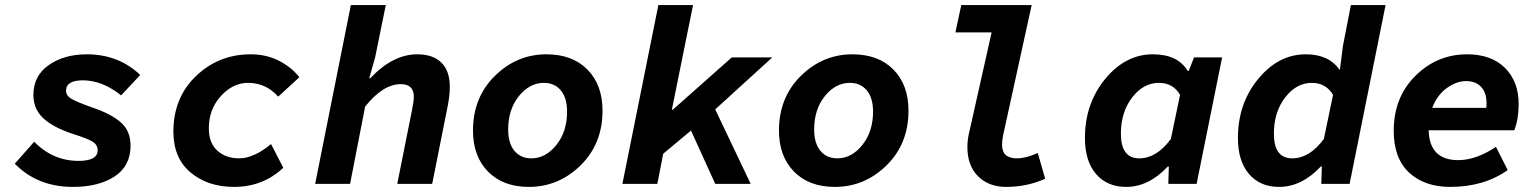

<svg xmlns="http://www.w3.org/2000/svg" viewBox="-20 -721 6040 753"><path d="M266 12Q127 12 38 -79L114 -165Q188 -90 288 -90Q363 -90 363 -132Q363 -153 343 -165.5Q323 -178 265 -196Q187 -222 149 -258Q111 -294 111 -349Q111 -424 171.5 -466Q232 -508 320 -508Q445 -508 530 -427L455 -347Q381 -406 305 -406Q239 -406 239 -365Q239 -346 260 -333.5Q281 -321 343 -299Q417 -274 454.5 -240.5Q492 -207 492 -150Q492 -70 429.5 -29Q367 12 266 12Z M898 12Q795 12 727.5 -44.5Q660 -101 660 -205Q660 -338 749 -423Q838 -508 963 -508Q1025 -508 1074.5 -482.5Q1124 -457 1154 -418L1071 -342Q1023 -396 953 -396Q893 -396 846 -344Q799 -292 799 -218Q799 -160 832.5 -130Q866 -100 918 -100Q975 -100 1043 -156L1091 -63Q1011 12 898 12Z M1216 0 1356 -701H1493L1451 -495L1428 -414H1432Q1521 -508 1616 -508Q1678 -508 1711 -475.5Q1744 -443 1744 -381Q1744 -346 1736 -306L1675 0H1538L1596 -290Q1603 -325 1603 -341Q1603 -391 1552 -391Q1482 -391 1412 -303L1353 0Z M2054 12Q1953 12 1894 -48Q1835 -108 1835 -209Q1835 -339 1921 -423.5Q2007 -508 2123 -508Q2225 -508 2284 -448Q2343 -388 2343 -287Q2343 -157 2257 -72.5Q2171 12 2054 12ZM2064 -100Q2120 -100 2162 -152.5Q2204 -205 2204 -283Q2204 -337 2179.5 -366.5Q2155 -396 2113 -396Q2057 -396 2015 -344Q1973 -292 1973 -213Q1973 -159 1997.5 -129.5Q2022 -100 2064 -100Z M2421 0 2562 -701H2698L2615 -291H2619L2850 -496H3009L2785 -292L2924 0H2785L2690 -209L2581 -118L2558 0Z M3254 12Q3153 12 3094 -48Q3035 -108 3035 -209Q3035 -339 3121 -423.5Q3207 -508 3323 -508Q3425 -508 3484 -448Q3543 -388 3543 -287Q3543 -157 3457 -72.5Q3371 12 3254 12ZM3264 -100Q3320 -100 3362 -152.5Q3404 -205 3404 -283Q3404 -337 3379.5 -366.5Q3355 -396 3313 -396Q3257 -396 3215 -344Q3173 -292 3173 -213Q3173 -159 3197.5 -129.5Q3222 -100 3264 -100Z M3926 12Q3858 12 3816 -29.5Q3774 -71 3774 -144Q3774 -175 3782 -206L3869 -594H3727L3750 -701H4026L3914 -190Q3910 -170 3910 -153Q3910 -100 3968 -100Q4004 -100 4050 -121L4079 -20Q4008 12 3926 12Z M4397 12Q4322 12 4278.5 -38.5Q4235 -89 4235 -180Q4235 -315 4314.5 -411.5Q4394 -508 4501 -508Q4599 -508 4638 -443H4642L4663 -496H4773L4673 0H4562L4564 -68H4560Q4485 12 4397 12ZM4448 -100Q4516 -100 4572 -176L4608 -349Q4581 -396 4525 -396Q4464 -396 4420 -338.5Q4376 -281 4376 -197Q4376 -100 4448 -100Z M4996 12Q4922 12 4878.5 -38.5Q4835 -89 4835 -180Q4835 -315 4914.5 -411.5Q4994 -508 5101 -508Q5191 -508 5233 -448H5235L5247 -542L5278 -701H5414L5273 0H5162L5164 -68H5160Q5085 12 4996 12ZM5048 -100Q5116 -100 5172 -176L5208 -349Q5180 -396 5125 -396Q5064 -396 5020 -338.5Q4976 -281 4976 -197Q4976 -100 5048 -100Z M5667 12Q5567 12 5506.5 -44Q5446 -100 5446 -208Q5446 -339 5531 -423.5Q5616 -508 5734 -508Q5829 -508 5882.5 -454.5Q5936 -401 5936 -313Q5936 -255 5919 -210H5583Q5586 -93 5699 -93Q5769 -93 5847 -145L5893 -54Q5800 12 5667 12ZM5730 -403Q5692 -403 5654 -375.5Q5616 -348 5597 -298H5809Q5810 -304 5810 -316Q5810 -358 5788.5 -380.5Q5767 -403 5730 -403Z"/></svg>

Font: TypoPRO Source Code Pro
Style: Bold Italic
Weight: 700
Italic angle: -11°
Monospace: yes
Designer: Paul D. Hunt, Teo Tuominen
Foundry: Adobe Systems Incorporated
Version: Version 1.030;PS 1.0;hotconv 1.0.84;makeotf.lib2.5.63406